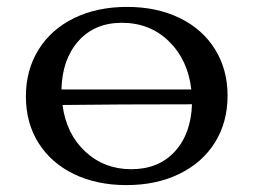

<svg xmlns="http://www.w3.org/2000/svg" viewBox="-20 -527 734 556"><path d="M639 -250Q639 -173 602.5 -114.5Q566 -56 499.5 -23.5Q433 9 346 9Q260 9 194 -23Q128 -55 91.5 -113Q55 -171 55 -248Q55 -324 91.5 -383Q128 -442 194.5 -474.5Q261 -507 348 -507Q434 -507 500 -475Q566 -443 602.5 -384.5Q639 -326 639 -250ZM158 -268H534Q524 -354 469 -407.5Q414 -461 333 -461Q254 -461 207 -408Q160 -355 158 -268ZM536 -225Q321 -225 161 -223Q172 -139 227 -88Q282 -37 360 -37Q439 -37 486 -88Q533 -139 536 -225Z"/></svg>

Font: Vollkorn SC
Style: Regular
Weight: 400
Designer: Friedrich Althausen
Foundry: Friedrich Althausen
Version: Version 4.015